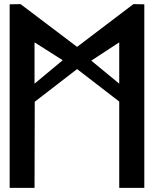

<svg xmlns="http://www.w3.org/2000/svg" viewBox="-20 -924 755 934"><path d="M148 -517V-718L285 -631ZM424 -629 560 -718V-517ZM682 -10V-903L629 -904L355 -696L80 -904L27 -903V-10H148L149 -429L355 -588L560 -430V-10Z"/></svg>

Font: Ny Stormning
Style: Fi
Weight: 300
Designer: Robert Jablonski, Mew Too
Foundry: Cannot Into Space Fonts
Version: Version 0.90